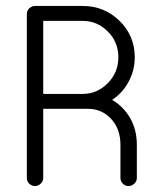

<svg xmlns="http://www.w3.org/2000/svg" viewBox="-20 -621 545 644"><path d="M125 -256V-24Q125 -13 116.5 -5Q108 3 97 3Q86 3 78 -5Q70 -13 70 -24V-573Q70 -590 85 -598Q91 -601 97 -601H257Q330 -601 381 -551Q432 -501 432 -429Q432 -385 411.5 -347Q391 -309 356 -286Q394 -264 416.5 -225Q439 -186 439 -135V-24Q439 -13 430.5 -5Q422 3 411 3Q400 3 392 -5Q384 -13 384 -24V-135Q384 -189 352.5 -222.5Q321 -256 276 -256ZM125 -306H257Q306 -306 341.5 -342Q377 -378 377 -429Q377 -480 341.5 -515.5Q306 -551 257 -551H125Z"/></svg>

Font: RIT Ala
Style: Regular
Weight: 400
Designer: Radhakrishan VN, Aswathy J
Version: 1.0